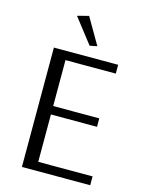

<svg xmlns="http://www.w3.org/2000/svg" viewBox="-127 -934 761 1010"><g transform="rotate(15 253.5 -429.5)"><path d="M168 -843 230 -859 313 -716 273 -708ZM466 -48V0H94V-650H444V-602H170V-352H421V-306H170V-48Z"/></g></svg>

Font: Arsenal
Style: Regular
Weight: 400
Designer: Andrij Shevchenko
Foundry: Stairsfor.com
Version: Version 1.000